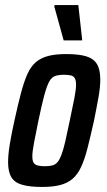

<svg xmlns="http://www.w3.org/2000/svg" viewBox="-20 -732 422 760"><path d="M147 8Q98 8 68 -0.5Q38 -9 25 -30.5Q12 -52 12 -90Q12 -119 18.5 -159.5Q25 -200 37 -254Q51 -318 63 -363.5Q75 -409 88.5 -439Q102 -469 122 -486Q142 -503 171 -510.5Q200 -518 242 -518Q292 -518 321.5 -509Q351 -500 364 -478Q377 -456 377 -417Q377 -388 370 -348Q363 -308 352 -254Q338 -191 326.5 -146Q315 -101 301 -71Q287 -41 267 -24Q247 -7 218 0.5Q189 8 147 8ZM157 -74Q174 -74 186.5 -77Q199 -80 207.5 -90Q216 -100 223.5 -120Q231 -140 238.5 -172.5Q246 -205 256 -254Q268 -310 274.5 -344Q281 -378 281 -397Q281 -414 276 -422.5Q271 -431 260.5 -433.5Q250 -436 233 -436Q210 -436 196.5 -430.5Q183 -425 173.5 -406.5Q164 -388 154.5 -352Q145 -316 132 -254Q121 -200 114.5 -166Q108 -132 108 -113Q108 -96 113 -88Q118 -80 129 -77Q140 -74 157 -74ZM232 -572 195 -706 196 -712H290L305 -577V-572Z"/></svg>

Font: Saira ExtraCondensed SemiBold
Style: Italic
Weight: 600
Width: 2
Italic angle: -12°
Designer: Hector Gatti with collaboration of the Omnibus-Type team
Foundry: Omnibus-Type
Version: Version 1.101